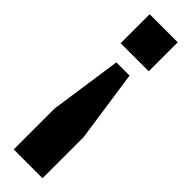

<svg xmlns="http://www.w3.org/2000/svg" viewBox="-253 -538 730 730"><g transform="rotate(45 112.0 -172.5)"><path d="M187 -537V-381H36V-537ZM147 -318 189 -28V192H34V-28L76 -318Z"/></g></svg>

Font: Mona Sans Condensed ExtraBold
Style: Regular
Weight: 800
Width: 3
Designer: Deni Anggara
Foundry: GitHub
Version: Version 1.001;gftools[0.9.33]